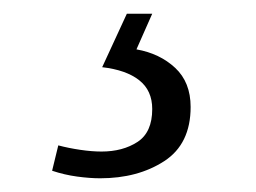

<svg xmlns="http://www.w3.org/2000/svg" viewBox="-20 -29 373 280"><path d="M126 231Q111 231 92.5 228.5Q74 226 56 220L65 183Q80 187 97 189.5Q114 192 128 192Q159 192 180.5 178Q202 164 202 130Q202 103 183 88Q164 73 129 69L165 -9H202L179 43Q213 49 235.5 70Q258 91 258 127Q258 181 219.5 206Q181 231 126 231Z"/></svg>

Font: Noto Serif Light
Style: Italic
Weight: 300
Italic angle: -12°
Designer: Monotype Design Team
Foundry: Monotype Imaging Inc.
Version: Version 2.013